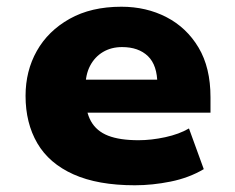

<svg xmlns="http://www.w3.org/2000/svg" viewBox="-20 -540 699 571"><path d="M381 11Q271 11 198.5 -21.5Q126 -54 91 -114Q56 -174 56 -255Q56 -329 89.5 -388.5Q123 -448 187 -484Q251 -520 341 -520Q415 -520 475 -489Q535 -458 570.5 -398.5Q606 -339 606 -251V-205H210V-303H456L448 -289Q448 -346 420 -373Q392 -400 343 -400Q311 -400 286.5 -385.5Q262 -371 248 -344.5Q234 -318 234 -279V-257Q234 -209 250.5 -179.5Q267 -150 301.5 -136.5Q336 -123 392 -123Q430 -123 471.5 -132Q513 -141 542 -158L586 -37Q542 -11 487.5 0Q433 11 381 11Z"/></svg>

Font: Nunito Sans 6pt Black
Style: Regular
Weight: 900
Version: Version 3.101;gftools[0.9.27]